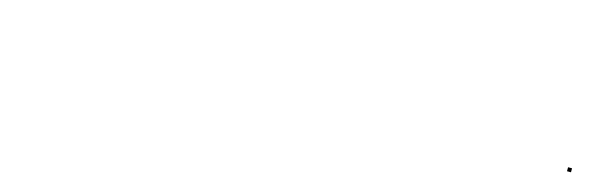

<svg xmlns="http://www.w3.org/2000/svg" viewBox="-13 -194 719 233"><g transform="rotate(15 346.0 -77.5)"><path d="M687.5 -74.5H692.5V-79.5H687.5Z"/></g></svg>

Font: FRB American Cursive Just Endings
Style: Italic
Weight: 400
Italic angle: -25°
Version: Version 2.0;Modular Font Editor K font №1